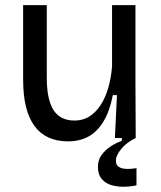

<svg xmlns="http://www.w3.org/2000/svg" viewBox="-20 -537 626 747"><path d="M245 13Q158 13 114 -47Q70 -107 70 -227V-517H162V-235Q162 -150 188 -109Q214 -68 270 -68Q302 -68 326.5 -83Q351 -98 370 -126Q389 -154 400.5 -193Q412 -232 416 -278V-517H507V-217L508 0H427L435 -167H419Q407 -105 383 -65Q359 -25 324.5 -6Q290 13 245 13ZM511 184Q489 189 463 189.5Q437 190 414 183.5Q391 177 376 159.5Q361 142 361 113Q361 85 375.5 65.5Q390 46 411.5 32Q433 18 454 11V-6H508V0Q474 16 452.5 41.5Q431 67 431 89Q431 103 439.5 110Q448 117 460.5 119Q473 121 487 120Q501 119 511 117Z"/></svg>

Font: Bricolage Grotesque 16pt
Style: Regular
Weight: 400
Version: Version 1.001;gftools[0.9.33.dev8+g029e19f]